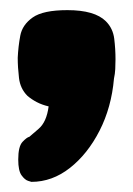

<svg xmlns="http://www.w3.org/2000/svg" viewBox="-20 -202 263 379"><path d="M42 157Q42 157 35.5 155Q29 153 22.5 144Q16 135 16 113Q16 87 24.5 78Q33 69 38 68Q40 66 56 52.5Q72 39 76 8Q63 5 52.5 -0.5Q42 -6 34 -13Q20 -27 17.5 -48Q15 -69 15 -88Q16 -110 20 -131.5Q24 -153 44.5 -167.5Q65 -182 113 -182Q167 -182 189 -160Q203 -146 205.5 -125.5Q208 -105 208 -85Q208 -75 207.5 -65.5Q207 -56 205 -47Q200 10 176.5 56Q153 102 118 129.5Q83 157 42 157Z"/></svg>

Font: Fredoka Light
Style: Regular
Weight: 300
Designer: Ben Nathan
Foundry: Milena B. Brandão, Ben Nathan
Version: Version 2.001